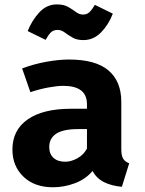

<svg xmlns="http://www.w3.org/2000/svg" viewBox="-20 -812 640 850"><path d="M517 -153Q517 -123 525.2 -109.5Q533.5 -96 552 -89L519.5 15Q472.5 10.5 440.2 -5.8Q408 -22 389.5 -55Q359 -18.5 311.5 -0.8Q264 17 214.5 17Q132.5 17 83.8 -29.8Q35 -76.5 35 -150Q35 -236.5 102.8 -283.5Q170.5 -330.5 293.5 -330.5H365V-350.5Q365 -392 338.2 -412Q311.5 -432 260 -432Q234.5 -432 194.5 -424.8Q154.5 -417.5 114.5 -404L78 -509Q129.5 -528.5 185.2 -538.5Q241 -548.5 285 -548.5Q403.5 -548.5 460.2 -500.2Q517 -452 517 -361ZM269 -96Q294.5 -96 322.5 -111.2Q350.5 -126.5 365 -154.5V-240.5H326Q260 -240.5 229 -220.2Q198 -200 198 -161Q198 -130.5 216.8 -113.2Q235.5 -96 269 -96ZM349 -634.5Q320 -634.5 300.8 -645.8Q281.5 -657 266.5 -668.2Q251.5 -679.5 235 -679.5Q216.5 -679.5 205.2 -668.5Q194 -657.5 182 -635.5L102.5 -674.5Q121.5 -722 154 -757.2Q186.5 -792.5 232 -792.5Q262.5 -792.5 282 -781.2Q301.5 -770 316.2 -758.8Q331 -747.5 348 -747.5Q364.5 -747.5 376 -758.2Q387.5 -769 400 -790.5L479.5 -751.5Q460 -701.5 426.8 -668Q393.5 -634.5 349 -634.5Z"/></svg>

Font: Fira Code Light
Style: Bold
Weight: 700
Monospace: yes
Version: Version 5.002